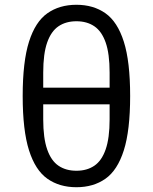

<svg xmlns="http://www.w3.org/2000/svg" viewBox="-20 -772 640 804"><path d="M300 12Q229 12 178.5 -23.5Q128 -59 101.5 -142.5Q75 -226 75 -370Q75 -514 101.5 -597.5Q128 -681 178.5 -716.5Q229 -752 300 -752Q371 -752 421.5 -716.5Q472 -681 498.5 -597.5Q525 -514 525 -370Q525 -226 498.5 -142.5Q472 -59 421.5 -23.5Q371 12 300 12ZM300 -57Q344 -57 375 -78Q406 -99 422.5 -146.5Q439 -194 439 -272V-335H161V-272Q161 -194 177.5 -146.5Q194 -99 225 -78Q256 -57 300 -57ZM161 -405H439V-468Q439 -547 422.5 -594Q406 -641 375 -662Q344 -683 300 -683Q256 -683 225 -662Q194 -641 177.5 -594Q161 -547 161 -468Z"/></svg>

Font: Lilex
Style: Regular
Weight: 400
Monospace: yes
Designer: Mike Abbink, Paul van der Laan, Pieter van Rosmalen, Mikhael Khrustik
Foundry: Mikhael Khrustik
Version: Version 2.510